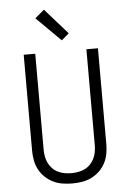

<svg xmlns="http://www.w3.org/2000/svg" viewBox="-63 -1023 727 1077"><g transform="rotate(-5 300.0 -484.5)"><path d="M300 8Q272 8 244.5 3.5Q217 -1 192.5 -13Q168 -25 147.5 -44.5Q127 -64 114 -88.5Q101 -113 96 -140Q91 -167 91 -195V-735H156V-195Q156 -176 159.5 -156.5Q163 -137 171.5 -119.5Q180 -102 193.5 -88Q207 -74 224.5 -65.5Q242 -57 261.5 -53.5Q281 -50 300 -50Q319 -50 338.5 -53.5Q358 -57 375.5 -65.5Q393 -74 406.5 -88Q420 -102 428.5 -119.5Q437 -137 440.5 -156.5Q444 -176 444 -195V-735H509V-195Q509 -167 504 -140Q499 -113 486 -88.5Q473 -64 452.5 -44.5Q432 -25 407.5 -13Q383 -1 355.5 3.5Q328 8 300 8ZM311 -797 174 -933 226 -977 353 -833Z"/></g></svg>

Font: Iosevka Custom Light Extended
Style: Regular
Weight: 300
Width: 7
Monospace: yes
Designer: Belleve Invis
Foundry: Belleve Invis
Version: Version 11.2.4; ttfautohint (v1.8.4)